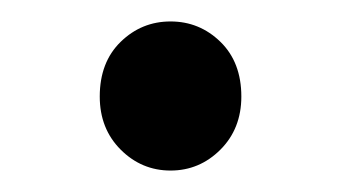

<svg xmlns="http://www.w3.org/2000/svg" viewBox="-20 -146 318 179"><path d="M139 13Q112 13 92.5 -6.5Q73 -26 73 -56Q73 -88 92.5 -107Q112 -126 139 -126Q166 -126 185.5 -107Q205 -88 205 -56Q205 -26 185.5 -6.5Q166 13 139 13Z"/></svg>

Font: Noto Sans JP Thin
Style: Regular
Weight: 400
Version: Version 2.004-H2;hotconv 1.0.118;makeotfexe 2.5.65603